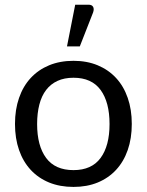

<svg xmlns="http://www.w3.org/2000/svg" viewBox="-20 -766 607 794"><path d="M284 -514.5Q339.5 -514.5 384 -496Q428.5 -477.5 460 -443.5Q491.5 -409.5 508.2 -361.2Q525 -313 525 -253.5Q525 -193.5 508.2 -145.5Q491.5 -97.5 460 -63.5Q428.5 -29.5 384 -11.2Q339.5 7 284 7Q228 7 183.2 -11.2Q138.5 -29.5 107 -63.5Q75.5 -97.5 58.8 -145.5Q42 -193.5 42 -253.5Q42 -313 58.8 -361.2Q75.5 -409.5 107 -443.5Q138.5 -477.5 183.2 -496Q228 -514.5 284 -514.5ZM284 -62.5Q359 -62.5 396 -112.8Q433 -163 433 -253Q433 -343.5 396 -394Q359 -444.5 284 -444.5Q246 -444.5 217.8 -431.5Q189.5 -418.5 170.8 -394Q152 -369.5 142.8 -333.8Q133.5 -298 133.5 -253Q133.5 -163 170.8 -112.8Q208 -62.5 284 -62.5ZM257 -574 291 -746.5H346.5Q360 -746.5 365 -737.8Q370 -729 365 -714.5L310 -574Z"/></svg>

Font: Lato 2
Style: Regular
Weight: 400
Designer: Lukasz Dziedzic with Adam Twardoch and Botio Nikoltchev
Foundry: tyPoland Lukasz Dziedzic
Version: Version 2.015; 2015-08-06; http://www.latofonts.com/